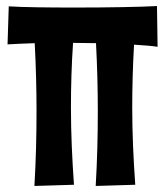

<svg xmlns="http://www.w3.org/2000/svg" viewBox="-20 -590 549 636"><path d="M500 -570C449 -567 337 -565 230 -565C140 -565 52 -566 9 -569L5 -443C26 -444 58 -446 95 -447C99 -371 101 -296 101 -222C101 -140 99 -58 94 26L225 22C219 -64 215 -148 215 -233C215 -304 217 -375 222 -448C247 -448 273 -447 298 -447C302 -371 304 -296 304 -222C304 -140 302 -58 297 26L428 22C422 -64 418 -148 418 -233C418 -302 420 -372 424 -442C456 -440 483 -438 502 -435Z"/></svg>

Font: Rum Raisin
Style: Regular
Weight: 400
Designer: Astigmatic (AOETI)
Foundry: Astigmatic (AOETI)
Version: Version 1.000